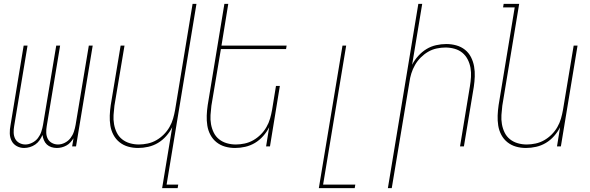

<svg xmlns="http://www.w3.org/2000/svg" viewBox="-20 -755 3040 990"><path d="M104 8Q84 8 66.5 -1.5Q49 -11 40 -28.5Q31 -46 30.5 -67Q30 -88 34 -108L102 -520H122L53 -105Q50 -88 50.5 -71Q51 -54 58 -40Q65 -26 79.5 -18Q94 -10 111 -10Q128 -10 146 -19Q164 -28 175.5 -43Q187 -58 193 -76Q199 -94 202 -112L270 -520H290L221 -105Q218 -88 218.5 -71Q219 -54 226 -40Q233 -26 247.5 -18Q262 -10 279 -10Q297 -10 314.5 -19Q332 -28 343.5 -43Q355 -58 361 -76Q367 -94 370 -112L438 -520H458L372 0H352L359 -42Q352 -31 343 -21Q334 -11 322 -4.5Q310 2 297.5 5Q285 8 273 8Q258 8 244.5 3.5Q231 -1 221.5 -10Q212 -19 206.5 -32Q201 -45 199 -59Q193 -45 184 -32Q175 -19 162 -10Q149 -1 134 3.5Q119 8 104 8Z M816 215 868 -99Q856 -75 837 -53.5Q818 -32 794.5 -18Q771 -4 744.5 2Q718 8 692 8Q665 8 640.5 1Q616 -6 596.5 -21.5Q577 -37 565 -59.5Q553 -82 549 -107.5Q545 -133 546 -159.5Q547 -186 551 -213L602 -520H622L570 -210Q567 -186 565.5 -162Q564 -138 568 -115Q572 -92 582 -71.5Q592 -51 609.5 -37Q627 -23 649.5 -16.5Q672 -10 696 -10Q718 -10 741.5 -15Q765 -20 786 -32Q807 -44 824.5 -61.5Q842 -79 854 -100Q866 -121 872.5 -143.5Q879 -166 883 -189L973 -735H993L839 197H899L896 215Z M1192 8Q1165 8 1140.5 1Q1116 -6 1096.5 -21.5Q1077 -37 1065 -59.5Q1053 -82 1049 -107.5Q1045 -133 1046 -159.5Q1047 -186 1051 -213L1137 -735H1157L1122 -520H1458L1455 -502H1119L1070 -210Q1067 -186 1065.5 -162Q1064 -138 1068 -115Q1072 -92 1082 -71.5Q1092 -51 1109.5 -37Q1127 -23 1149.5 -16.5Q1172 -10 1196 -10Q1218 -10 1241.5 -15Q1265 -20 1286 -32Q1307 -44 1324.5 -61.5Q1342 -79 1354 -100Q1366 -121 1372.5 -143.5Q1379 -166 1383 -189L1403 -312H1423L1372 0H1352L1368 -99Q1356 -75 1337 -53.5Q1318 -32 1294.5 -18Q1271 -4 1244.5 2Q1218 8 1192 8Z M1624 215 1746 -520H1765L1646 197H1812L1809 215Z M1980 215 2137 -735H2157L2105 -421Q2117 -445 2136.5 -466.5Q2156 -488 2179 -502Q2202 -516 2228.5 -522Q2255 -528 2281 -528Q2308 -528 2333 -521Q2358 -514 2377.5 -498.5Q2397 -483 2408.5 -460.5Q2420 -438 2424.5 -412.5Q2429 -387 2428 -360.5Q2427 -334 2423 -307L2372 0H2352L2403 -310Q2407 -334 2408.5 -358Q2410 -382 2406 -405Q2402 -428 2391.5 -448.5Q2381 -469 2364 -483Q2347 -497 2324 -503.5Q2301 -510 2277 -510Q2255 -510 2231.5 -505Q2208 -500 2187.5 -488Q2167 -476 2149.5 -458.5Q2132 -441 2120 -420Q2108 -399 2101 -376.5Q2094 -354 2091 -331L2000 215Z M2692 8Q2665 8 2640.5 1Q2616 -6 2596.5 -21.5Q2577 -37 2565 -59.5Q2553 -82 2549 -107.5Q2545 -133 2546 -159.5Q2547 -186 2551 -213L2634 -717H2574L2577 -735H2657L2570 -210Q2567 -186 2565.5 -162Q2564 -138 2568 -115Q2572 -92 2582 -71.5Q2592 -51 2609.5 -37Q2627 -23 2649.5 -16.5Q2672 -10 2696 -10Q2718 -10 2741.5 -15Q2765 -20 2786 -32Q2807 -44 2824.5 -61.5Q2842 -79 2854 -100Q2866 -121 2872.5 -143.5Q2879 -166 2883 -189L2938 -520H2958L2872 0H2852L2868 -99Q2856 -75 2837 -53.5Q2818 -32 2794.5 -18Q2771 -4 2744.5 2Q2718 8 2692 8Z"/></svg>

Font: Iosevka Thin Oblique
Style: Regular
Weight: 100
Italic angle: -9°
Monospace: yes
Designer: Belleve Invis
Foundry: Belleve Invis
Version: Version 32.5.0; ttfautohint (v1.8.4)